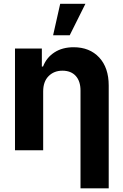

<svg xmlns="http://www.w3.org/2000/svg" viewBox="-20 -806 662 1030"><path d="M211.6 -315.3V0H60.4V-545.5H204.5V-449.2H210.9Q229.4 -497.2 272 -524.9Q314.6 -552.6 375 -552.6Q460.9 -552.6 512.1 -497.7Q563.2 -442.8 563.2 -347.3V204.5H411.9V-320.3Q411.9 -370.4 386.4 -398.6Q360.8 -426.8 315 -426.8Q269.5 -426.8 240.6 -397.5Q211.6 -368.3 211.6 -315.3ZM264.9 -616.8 302.9 -785.5H438.2L354 -616.8Z"/></svg>

Font: Inter UI
Style: Bold
Weight: 700
Designer: Rasmus Andersson
Foundry: rsms
Version: 3.2;8d6f07862